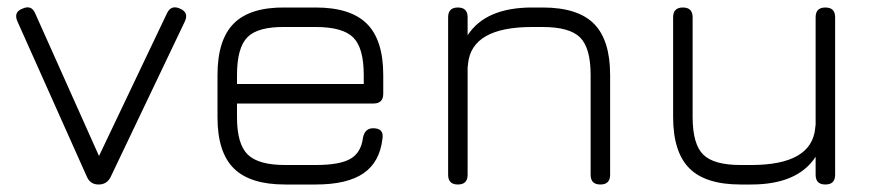

<svg xmlns="http://www.w3.org/2000/svg" viewBox="-20 -492 2340 512"><path d="M275 -20Q265 0 243 0Q221 0 212 -20L26 -436Q16 -460 40 -469Q64 -480 74 -456L244 -76L425 -456Q436 -480 460 -469Q484 -459 473 -435Z M740 0Q647 0 603.5 -43Q560 -86 560 -179V-292Q560 -386 603.5 -429.5Q647 -473 740 -472H822Q915 -472 958.5 -428.5Q1002 -385 1002 -292V-242Q1002 -216 976 -216H612V-179Q612 -108 640.5 -80Q669 -52 740 -52H822Q886 -52 914.5 -68.5Q943 -85 948 -125Q953 -150 975 -150Q1004 -150 1000 -123Q993 -60 949.5 -30Q906 0 822 0ZM740 -420Q668 -421 640 -393Q612 -365 612 -292V-268H950V-292Q950 -364 922 -392Q894 -420 822 -420Z M1227 -26Q1227 0 1201 0Q1175 0 1175 -26V-446Q1175 -472 1201 -472Q1227 -472 1227 -446V-398Q1275 -472 1399 -472H1427Q1521 -472 1564 -428.5Q1607 -385 1607 -292V-26Q1607 0 1581 0Q1555 0 1555 -26V-292Q1555 -364 1527 -392Q1499 -420 1427 -420H1399Q1237 -420 1228 -321Q1228 -316 1227 -314Z M1775 -446Q1775 -472 1801 -472Q1827 -472 1827 -446V-180Q1827 -108 1855 -80Q1883 -52 1955 -52H1983Q2145 -52 2154 -151Q2154 -156 2155 -158V-446Q2155 -472 2181 -472Q2207 -472 2207 -446V-26Q2207 0 2181 0Q2155 0 2155 -26V-74Q2107 0 1983 0H1955Q1861 0 1818 -43.5Q1775 -87 1775 -180Z"/></svg>

Font: Jura
Style: Regular
Weight: 400
Designer: Daniel Johnson, Alexei Vanyashin
Foundry: Daniel Johnson
Version: Version 5.103